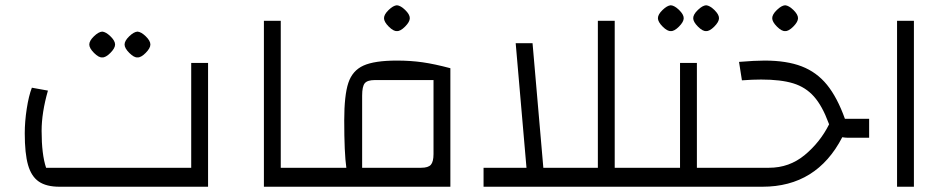

<svg xmlns="http://www.w3.org/2000/svg" viewBox="-20 -709 3596 729"><path d="M74 -203Q74 -247 81.5 -296Q89 -345 101 -376L162 -365Q138 -281 138 -212Q138 -123 155 -72H706V-470H770V0H206Q156 0 127.5 -19.5Q99 -39 86.5 -82.5Q74 -126 74 -203ZM319 -540Q319 -554 336.5 -571Q354 -588 368 -589Q382 -588 399.5 -571Q417 -554 417 -540Q417 -526 399 -508Q381 -490 368 -491Q355 -490 337 -508Q319 -526 319 -540ZM453 -540Q453 -554 470.5 -571Q488 -588 502 -589Q516 -588 533.5 -571Q551 -554 551 -540Q551 -526 533 -508Q515 -490 502 -491Q489 -490 471 -508Q453 -526 453 -540Z M982 -630H1046V-72H1172V0H982Z M1295 -72Q1287 -128 1287 -252Q1287 -347 1302.5 -394Q1318 -441 1360 -460Q1402 -479 1487 -479Q1539 -479 1584.5 -472.5Q1630 -466 1690 -450V0H1132V-72ZM1626 -124V-405H1403Q1375 -405 1365 -393Q1355 -381 1355 -346V-72H1579Q1606 -72 1616 -83.5Q1626 -95 1626 -124ZM1438 -640Q1438 -654 1455.5 -671Q1473 -688 1487 -689Q1501 -688 1518.5 -671Q1536 -654 1536 -640Q1536 -626 1518 -608Q1500 -590 1487 -591Q1474 -590 1456 -608Q1438 -626 1438 -640Z M2440 -72V0H1816V-72H1979L1938 -545H2002L2043 -72H2250V-630H2314V-72Z M2752 -72V0H2400V-72H2562V-470H2626V-72ZM2478 -640Q2478 -654 2495.5 -671Q2513 -688 2527 -689Q2541 -688 2558.5 -671Q2576 -654 2576 -640Q2576 -626 2558 -608Q2540 -590 2527 -591Q2514 -590 2496 -608Q2478 -626 2478 -640ZM2612 -640Q2612 -654 2629.5 -671Q2647 -688 2661 -689Q2675 -688 2692.5 -671Q2710 -654 2710 -640Q2710 -626 2692 -608Q2674 -590 2661 -591Q2648 -590 2630 -608Q2612 -626 2612 -640Z M3280 -258V-186H3199Q3190 -186 3178 -188Q3081 0 2875 0H2712V-72H2900Q2977 -72 3035.5 -120.5Q3094 -169 3128 -237L3126 -242Q3102 -307 3070.5 -342.5Q3039 -378 2992 -392.5Q2945 -407 2870 -407Q2838 -407 2797 -404L2786 -474Q2846 -479 2883 -479Q2967 -479 3024 -457Q3081 -435 3120 -387Q3159 -339 3188 -258ZM2912 -640Q2912 -654 2929.5 -671Q2947 -688 2961 -689Q2975 -688 2992.5 -671Q3010 -654 3010 -640Q3010 -626 2992 -608Q2974 -590 2961 -591Q2948 -590 2930 -608Q2912 -626 2912 -640Z M3386 -630H3450V0H3386Z"/></svg>

Font: Changa Light
Style: Regular
Weight: 300
Designer: Eduardo Rodriguez Tunni
Foundry: Eduardo Rodriguez Tunni
Version: Version 2.002; ttfautohint (v1.5) -l 8 -r 50 -G 110 -x 14 -H